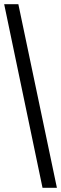

<svg xmlns="http://www.w3.org/2000/svg" viewBox="-20 -780 293 921"><path d="M184 121H253L68 -760H0Z"/></svg>

Font: Noto Serif Myanmar Condensed ExtraBold
Style: Regular
Weight: 800
Width: 3
Designer: Ben Mitchell and the Monotype Design Team
Foundry: Monotype Imaging Inc.
Version: Version 2.106